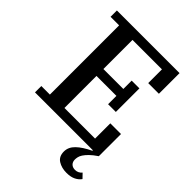

<svg xmlns="http://www.w3.org/2000/svg" viewBox="-254 -823 1157 1157"><g transform="rotate(45 324.5 -244.5)"><path d="M526 209Q484 209 454 190Q424 171 424 129Q424 91 455 61Q486 31 543 4L542 0H49V-54H122V-644H49V-698H583V-522H492V-639H241V-391H411V-462H477V-261H411V-332H241V-59H502V-189H593V0Q563 20 545.5 37.5Q528 55 519 69Q510 83 507.5 95Q505 107 505 116Q505 136 517 148Q529 160 550 160Q576 160 594 139L621 167Q609 185 585.5 197Q562 209 526 209Z"/></g></svg>

Font: IBM Plex Serif Medium
Style: Regular
Weight: 500
Designer: Mike Abbink, Paul van der Laan, Pieter van Rosmalen
Foundry: Bold Monday
Version: Version 2.5